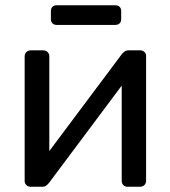

<svg xmlns="http://www.w3.org/2000/svg" viewBox="-20 -712 649 732"><path d="M96 0Q87 0 80.5 -6.5Q74 -13 74 -21V-497Q74 -507 80.5 -513.5Q87 -520 97 -520H145Q155 -520 161.5 -513.5Q168 -507 168 -497V-73L141 -100L444 -505Q449 -511 455 -515.5Q461 -520 470 -520H516Q524 -520 530.5 -514Q537 -508 537 -500V-23Q537 -13 530.5 -6.5Q524 0 514 0H467Q456 0 450 -6.5Q444 -13 444 -23V-422L472 -423L167 -15Q163 -10 157 -5Q151 0 141 0ZM196 -617Q186 -617 180 -623Q174 -629 174 -639V-670Q174 -680 180 -686Q186 -692 196 -692H419Q430 -692 436 -686Q442 -680 442 -670V-639Q442 -629 436 -623Q430 -617 419 -617Z"/></svg>

Font: RubikRegular
Style: Regular
Weight: 400
Designer: Hubert and Fischer
Foundry: Hubert and Fischer
Version: Version 2.300;gftools[0.9.30]